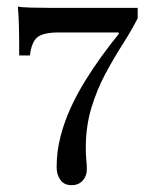

<svg xmlns="http://www.w3.org/2000/svg" viewBox="-20 -439 454 579"><path d="M196 119.4Q173.4 119.4 162.1 103.6Q150.8 87.9 150.8 65.3Q150.8 17.7 162.5 -27.4Q174.2 -72.6 193.5 -114.5Q212.9 -156.5 237.1 -195.6Q261.3 -234.7 287.1 -270.2Q312.9 -305.6 337.9 -336.3V-341.1H156.5Q110.5 -341.1 92.7 -326.6Q75 -312.1 70.2 -271.8H37.9Q37.9 -324.2 37.1 -358.5Q36.3 -392.7 33.9 -419.4Q42.7 -416.9 71.4 -416.1Q100 -415.3 130.6 -415.3H395.2V-383.9Q375.8 -346 349.2 -304.4Q322.6 -262.9 297.2 -215.3Q271.8 -167.7 255.2 -112.5Q238.7 -57.3 238.7 8.1Q238.7 27.4 240.3 42.7Q241.9 58.1 241.9 71.8Q241.9 91.9 229.4 105.6Q216.9 119.4 196 119.4Z"/></svg>

Font: Playfair 12pt Medium
Style: Regular
Weight: 500
Designer: Claus Eggers Sørensen
Foundry: Claus Eggers Sørensen
Version: Version 2.000;gftools[0.9.28]